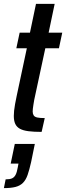

<svg xmlns="http://www.w3.org/2000/svg" viewBox="-35 -678 340 987"><path d="M179 0Q139 0 111.5 -3.5Q84 -7 67.5 -16Q51 -25 43.5 -41Q36 -57 36 -82Q36 -94 37.5 -109Q39 -124 42.5 -143Q46 -162 51 -186L103 -430H49L66 -510H119L150 -658H246L215 -510H285L268 -430H198L141 -165Q139 -153 137 -141Q135 -129 134 -120Q133 -111 133 -105Q133 -93 138 -85Q143 -77 156.5 -74Q170 -71 195 -71ZM-15 289 -6 244Q15 244 26.5 239Q38 234 45 221Q52 208 56 184L60 163H20L41 62H144L125 155Q116 195 107 221Q98 247 83 262Q68 277 44.5 283Q21 289 -15 289Z"/></svg>

Font: Saira ExtraCondensed SemiBold
Style: Italic
Weight: 600
Width: 2
Italic angle: -12°
Designer: Hector Gatti with collaboration of the Omnibus-Type team
Foundry: Omnibus-Type
Version: Version 1.101